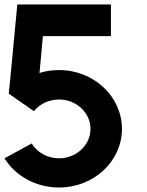

<svg xmlns="http://www.w3.org/2000/svg" viewBox="-20 -820 653 855"><path d="M57 -800C57 -800 20 -404 19 -403L131 -325C158 -358 199 -377 243 -377C320 -377 383 -318 383 -246C383 -174 320 -115 243 -115C193 -115 146 -140 121 -181L0 -115C50 -34 143 15 243 15C398 15 523 -102 523 -246C523 -390 398 -508 243 -508C213 -508 184 -504 156 -495L171 -659H474V-800Z"/></svg>

Font: MintSans
Style: Bold
Weight: 700
Version: Version 2.0